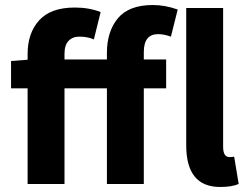

<svg xmlns="http://www.w3.org/2000/svg" viewBox="-20 -733 983 765"><path d="M406 0V-381H237V0H90V-381H24V-490L90 -495V-518Q90 -601 136 -652Q182 -703 278 -703Q335 -703 381 -685L354 -576Q329 -587 296 -587Q269 -587 253 -570Q237 -553 237 -519V-496H406V-522Q406 -608 450 -660.5Q494 -713 589 -713Q638 -713 688 -695L661 -587Q633 -597 610 -597Q553 -597 553 -526V-496H642V-381H553V0ZM857 12Q722 12 722 -154V-701H869V-148Q869 -107 895 -107Q905 -107 913 -109L931 0Q904 12 857 12Z"/></svg>

Font: Toshiba Sans
Style: Bold
Weight: 700
Designer: Paul D. Hunt
Foundry: Toshiba Corporation
Version: Version 2.020;PS 2.0;hotconv 1.0.86;makeotf.lib2.5.63406